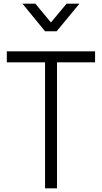

<svg xmlns="http://www.w3.org/2000/svg" viewBox="-20 -1024 553 1044"><path d="M225 0H290V-685H497V-745H17V-685H225ZM102 -1004 225 -854H288L412 -1004H342L257 -902L172 -1004Z"/></svg>

Font: Mluvka Light
Style: Regular
Weight: 300
Designer: Modified by Jiří Krblich, Original typeface by Gumpita Rahayu
Foundry: Gumpita Rahayu & Jiří Krblich
Version: Version 2.000;Glyphs 3.1.1 (3134)